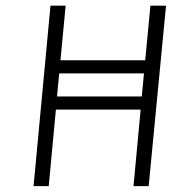

<svg xmlns="http://www.w3.org/2000/svg" viewBox="-20 -638 624 658"><path d="M95 0 153 -618.5H205L173.5 -287.5L153 -307.5H488.5L464 -288L495.5 -618.5H549L489.5 0H437.5L464 -283.5L484.5 -262.5H149L173.5 -283.5L147 0ZM158.5 -386.5 169 -431.5H504L494.5 -386.5Z"/></svg>

Font: Karla Light
Style: Italic
Weight: 300
Italic angle: -8°
Designer: Jonathan Pinhorn
Version: Version 2.004;gftools[0.9.33]